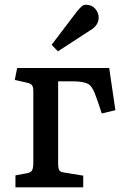

<svg xmlns="http://www.w3.org/2000/svg" viewBox="-20 -799 536 819"><path d="M227.1 -580.1 200.2 -607.9 308.1 -750Q321.3 -766.1 329.1 -772.5Q336.9 -778.8 347.2 -778.8Q371.1 -778.8 386 -761.7Q400.9 -744.6 400.9 -724.1Q400.9 -690.9 365.2 -669.9ZM45.9 0V-50.8L95.2 -60.1Q112.8 -63.5 117.4 -73.5Q122.1 -83.5 122.1 -106.9V-411.1Q122.1 -428.2 116.2 -435.8Q110.4 -443.4 92.8 -446.8L43 -458L53.2 -508.8H445.8L472.2 -329.1L414.1 -314.9L397 -366.2Q388.7 -390.6 383.5 -403.1Q378.4 -415.5 370.6 -427Q362.8 -438.5 352.1 -442.9Q341.3 -447.3 326.2 -449.7Q311 -452.1 287.1 -452.1H228V-103Q228 -81.5 232.7 -73.2Q237.3 -64.9 253.9 -63L335 -49.8V0Z"/></svg>

Font: Literata Book Medium
Style: Regular
Weight: 500
Designer: Latin by Veronika Burian and Jose Scaglione. Greek by Irene Vlachou. Cyrillic by Vera Evstafieva
Foundry: TypeTogether
Version: Version 2.003;PS 002.003;hotconv 1.0.88;makeotf.lib2.5.64775